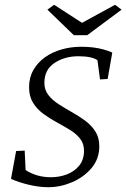

<svg xmlns="http://www.w3.org/2000/svg" viewBox="-20 -780 532 809"><path d="M183.6 8.8Q144.5 8.8 101.6 -1.5Q58.6 -11.7 26.4 -26.4L47.9 -143.6L84 -145.5L87.9 -63.5Q110.4 -48.8 137.2 -41Q164.1 -33.2 194.3 -33.2Q230.5 -33.2 262.2 -45.4Q293.9 -57.6 314 -82.5Q334 -107.4 334 -144.5Q334 -174.8 317.4 -195.8Q300.8 -216.8 274.4 -232.9Q248 -249 218.3 -265.1Q188.5 -281.2 162.1 -300.8Q135.7 -320.3 119.1 -347.2Q102.5 -374 102.5 -412.1Q102.5 -453.1 120.6 -484.9Q138.7 -516.6 169.4 -538.6Q200.2 -560.5 239.7 -571.8Q279.3 -583 322.3 -583Q349.6 -583 372.6 -580.1Q395.5 -577.1 415.5 -571.8Q435.5 -566.4 453.1 -558.6L433.6 -447.3L401.4 -445.3L390.6 -526.4Q366.2 -543 310.5 -543Q252 -543 209.5 -514.6Q167 -486.3 167 -430.7Q167 -401.4 183.6 -379.9Q200.2 -358.4 226.6 -341.3Q252.9 -324.2 282.7 -307.6Q312.5 -291 338.9 -271.5Q365.2 -252 381.8 -226.1Q398.4 -200.2 398.4 -164.1Q398.4 -110.4 365.7 -71.8Q333 -33.2 283.7 -12.2Q234.4 8.8 183.6 8.8ZM179.7 -739.3 208 -759.8 351.6 -667H294.9L464.8 -759.8L492.2 -739.3L347.7 -631.8H291Z"/></svg>

Font: Crimson Pro ExtraLight
Style: Italic
Weight: 250
Italic angle: -12°
Designer: Jacques Le Bailly
Foundry: Baron von Fonthausen
Version: Version 1.003